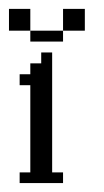

<svg xmlns="http://www.w3.org/2000/svg" viewBox="-44 -410 234 430"><path d="M0 0V-23.9H23.9V-219.2H0V-243.7H23.9V-268.1H48.3V-292.5H72.8V-23.9H97.2V0ZM23.9 -316.9V-341.3H97.2V-316.9ZM-23.9 -341.3V-390.1H23.9V-341.3ZM97.2 -341.3V-390.1H146V-341.3Z"/></svg>

Font: FS Mondwest Regular
Style: Regular
Weight: 400
Designer: NZWStudios2024
Foundry: https://fontstruct.com
Version: Version 1.0